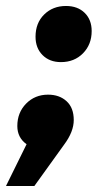

<svg xmlns="http://www.w3.org/2000/svg" viewBox="-71 -497 339 643"><path d="M236 -393Q236 -348 207 -318.5Q178 -289 133 -289Q95 -289 71.5 -312.5Q48 -336 48 -374Q48 -420 77 -448.5Q106 -477 150 -477Q189 -477 212.5 -454Q236 -431 236 -393ZM176 -95Q176 -56 144 -13L44 126H-51L18 -14Q-13 -36 -13 -75Q-13 -120 16.5 -150Q46 -180 90 -180Q128 -180 152 -158Q176 -136 176 -95Z"/></svg>

Font: Gontserrat ExtraBold
Style: Italic
Weight: 800
Italic angle: -11.3°
Designer: Julieta Ulanovsky
Foundry: Julieta Ulanovsky
Version: Version 6.001